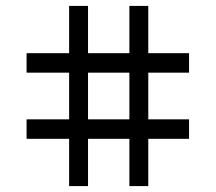

<svg xmlns="http://www.w3.org/2000/svg" viewBox="-20 -650 730 650"><path d="M418 -630H482V-20H418ZM214 -630H278V-20H214ZM620 -246V-180H70V-246ZM620 -470V-404H70V-470Z"/></svg>

Font: Syne
Style: Regular
Weight: 400
Designer: Lucas Descroix
Foundry: Bonjour Monde
Version: Version 2.200